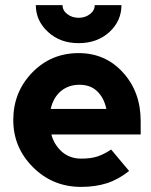

<svg xmlns="http://www.w3.org/2000/svg" viewBox="-20 -720 591 752"><path d="M531 -193.3V-246Q531 -359.7 461.7 -436Q392.7 -512 288.3 -512Q180 -512 106.3 -436Q32 -359.3 32 -250Q32 -141.7 109.7 -64.7Q186.7 12 297.7 12Q353.3 12 398.3 -2.3Q443.3 -16.7 485.7 -50.3L415.3 -134.3Q389 -116.7 363.2 -107.7Q337.3 -98.7 297.7 -98.7Q253.3 -98.7 221.7 -126.3Q191 -154.7 181.3 -193.3ZM291 -388Q333 -388 359 -364Q386.7 -339 396.7 -293.3H178.7Q188.3 -337.3 218.3 -363Q248.7 -388 291 -388ZM120.3 -700Q120.3 -638.3 168.7 -594.3Q215.7 -551 288 -551Q360.7 -551 408.3 -594.3Q455.7 -638 455.7 -700H351Q351 -678.7 332.7 -665Q314 -650.3 288 -650.3Q262 -650.3 243.3 -665Q225 -678.7 225 -700Z"/></svg>

Font: Unageo Variable
Style: Regular
Weight: 300
Designer: Richard Sepsi
Foundry: Richard Sepsi
Version: Version 2.200